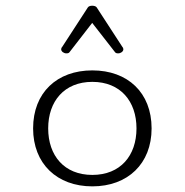

<svg xmlns="http://www.w3.org/2000/svg" viewBox="-20 -643 645 671"><path d="M302.2 -623C295.9 -623 289.6 -621.1 287.1 -617.2L197.3 -479C194.8 -476.6 193.8 -473.1 193.8 -470.7C193.8 -462.9 203.1 -456.5 211.9 -456.5C215.8 -456.5 220.7 -457 223.1 -460.9L302.2 -563L381.8 -460.9C384.3 -457 389.2 -456.5 393.1 -456.5C401.9 -456.5 411.1 -462.9 411.1 -470.7C411.1 -473.1 410.2 -476.6 407.7 -479L317.9 -617.2C315.4 -621.1 308.6 -623 302.2 -623ZM302.7 -397C179.2 -397 95.7 -319.3 95.7 -194.3C95.7 -70.8 179.2 8.3 302.7 8.3C426.3 8.3 509.8 -70.8 509.8 -194.3C509.8 -319.3 426.3 -397 302.7 -397ZM302.7 -31.7C204.6 -31.7 148.4 -99.1 148.4 -194.3C148.4 -289.1 204.6 -356.9 302.7 -356.9C400.9 -356.9 457 -289.1 457 -194.3C457 -99.1 400.9 -31.7 302.7 -31.7Z"/></svg>

Font: Cutive Mono
Style: Regular
Weight: 400
Monospace: yes
Designer: Vernon Adams
Foundry: Vernon Adams
Version: Version 1.002